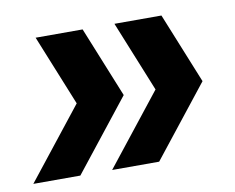

<svg xmlns="http://www.w3.org/2000/svg" viewBox="-56 -538 654 535"><g transform="rotate(-10 271.0 -270.0)"><path d="M-2 -70H131L289 -270L208 -470H75L156 -270ZM221 -70H354L512 -270L431 -470H298L379 -270Z"/></g></svg>

Font: Uncut Sans
Style: Bold Italic
Weight: 700
Italic angle: -11°
Designer: Kasper Nordkvist
Foundry: UNCUT.wtf
Version: Version 1.304;Glyphs 3.2 (3246)